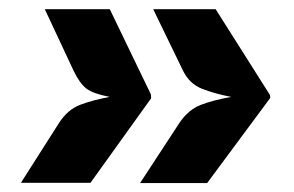

<svg xmlns="http://www.w3.org/2000/svg" viewBox="-20 -486 640 418"><path d="M25.5 -88 108 -217.5Q127 -247.5 155 -258Q183 -268.5 219 -275Q182.5 -282 168 -293.2Q153.5 -304.5 140.5 -331.5L77.5 -466H219L308.5 -280.5L309 -272L177 -88ZM285 -87.5 370 -217.5Q389.5 -247 417.5 -257.8Q445.5 -268.5 483.5 -275Q447 -282 419.8 -292.8Q392.5 -303.5 378.5 -332L313.5 -466H449.5L567.5 -279.5L568.5 -273L431 -87.5Z"/></svg>

Font: Spline Sans Mono
Style: Italic
Weight: 400
Italic angle: -4°
Monospace: yes
Designer: Eben Sorkin, Mirko Velimirovic
Foundry: Sorkin Type
Version: Version 1.004